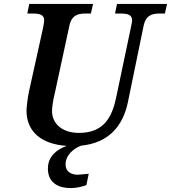

<svg xmlns="http://www.w3.org/2000/svg" viewBox="-20 -734 871 978"><path d="M420 209 432 151C404 153 387 156 376 156C344 156 314 141 314 104C314 54 357 22 393 8C531 -6 606 -88 632 -216L711 -600C722 -657 756 -665 791 -665H820L831 -714H576L566 -665H594C628 -665 653 -660 653 -630C653 -624 650 -611 648 -600L572 -239C551 -137 509 -57 382 -57C299 -57 245 -102 245 -169C245 -186 250 -224 260 -263L333 -601C344 -657 378 -665 414 -665H443L454 -714H129L119 -665H147C181 -665 205 -660 205 -630C205 -624 203 -615 200 -595L127 -265C120 -232 115 -183 115 -171C115 -60 195 1 320 9C271 27 224 60 224 125C224 190 268 224 341 224C368 224 394 218 420 209ZM431 0H429C430 0 430 0 431 0Z"/></svg>

Font: Noto Serif Semi
Style: Italic
Weight: 600
Italic angle: -12°
Designer: Monotype Design Team
Foundry: Monotype Imaging Inc.
Version: Version 1.901